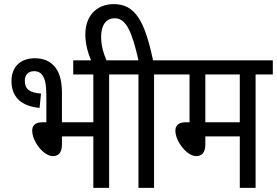

<svg xmlns="http://www.w3.org/2000/svg" viewBox="-20 -916 1350 936"><path d="M149 -632C85 -632 36 -595 36 -521C36 -437 90 -398 173 -390L180 -460C122 -464 101 -483 101 -522C101 -550 117 -569 146 -569C165 -569 181 -562 191 -542C202 -523 206 -497 206 -439V-320H188C149 -320 137 -302 137 -279C137 -228 191 -155 238 -155C264 -155 282 -170 282 -212V-251H435V0H512V-553H596V-622H337V-553H435V-320H282V-461C282 -531 267 -566 247 -591C222 -620 190 -632 149 -632Z M427 -615H502C486 -653 473 -689 473 -737C473 -792 496 -827 540 -827C595 -827 624 -760 655 -622H583V-553H655V0H731V-553H815V-622H726C686 -813 639 -896 535 -896C447 -896 396 -834 396 -749C396 -704 407 -660 427 -615Z M1226 -553H1310V-622H803V-553H904V-320H886C848 -320 835 -302 835 -279C835 -228 890 -155 937 -155C962 -155 981 -170 981 -212V-251H1149V0H1226ZM1149 -553V-320H981V-553Z"/></svg>

Font: Noto Sans Condensed
Style: Regular
Weight: 400
Width: 3
Designer: Monotype Design Team
Foundry: Monotype Imaging Inc.
Version: Version 2.013